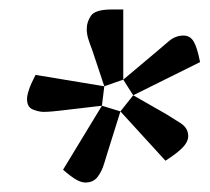

<svg xmlns="http://www.w3.org/2000/svg" viewBox="-20 -732 442 405"><path d="M160 -347Q151 -347 140 -353.5Q129 -360 113 -374L195 -509L110 -499Q102 -498 91 -497Q80 -496 72 -496Q62 -496 49.5 -501Q37 -506 37 -523Q37 -531 41.5 -544Q46 -557 55 -574L200 -550L174 -628Q170 -638 166.5 -649Q163 -660 163 -671Q163 -686 172 -699Q181 -712 216 -712H240V-564L309 -622Q322 -633 336 -645Q350 -657 367 -657Q381 -657 388.5 -644.5Q396 -632 402 -601L261 -531L331 -491Q344 -483 360.5 -472.5Q377 -462 377 -445Q377 -433 365.5 -421Q354 -409 329 -393L234 -497L208 -414Q204 -402 199.5 -386.5Q195 -371 186 -359Q177 -347 160 -347ZM234 -497 261 -531 240 -564 200 -550 195 -509Z"/></svg>

Font: Faustina VF Beta
Style: Italic
Weight: 400
Italic angle: -8°
Designer: Alfonso Garcia
Foundry: Omnibus-Type
Version: Version 1.006